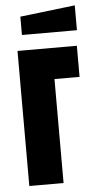

<svg xmlns="http://www.w3.org/2000/svg" viewBox="-53 -760 400 793"><g transform="rotate(-5 147.0 -363.5)"><path d="M36 0V-560H282V-431H178V0ZM60 -624V-700L288 -727V-624Z"/></g></svg>

Font: Tektur Condensed SemiBold
Style: Regular
Weight: 600
Width: 3
Designer: Adam Jagosz
Foundry: Adam Jagosz
Version: Version 1.005;gftools[0.9.30]